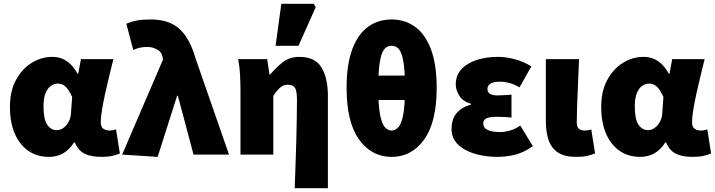

<svg xmlns="http://www.w3.org/2000/svg" viewBox="-20 -810 3746 1006"><path d="M236 12Q143 12 87.5 -58.5Q32 -129 32 -250Q32 -332 63.5 -390.5Q95 -449 145.5 -480.5Q196 -512 254 -512Q281 -512 304.5 -503Q328 -494 348.5 -474.5Q369 -455 386 -424H390L404 -500H574Q564 -459 552.5 -412.5Q541 -366 531 -320Q521 -274 514.5 -235Q508 -196 508 -170Q508 -145 521.5 -135.5Q535 -126 556 -126Q563 -126 571 -127.5Q579 -129 588 -132L608 -6Q593 1 569 6.5Q545 12 512 12Q457 12 423.5 -4.5Q390 -21 372 -64H368Q321 12 236 12ZM278 -128Q296 -128 312.5 -140Q329 -152 340 -172.5Q351 -193 352 -218L358 -302Q349 -322 338.5 -338Q328 -354 314.5 -363Q301 -372 282 -372Q264 -372 247 -360.5Q230 -349 219 -322.5Q208 -296 208 -252Q208 -185 227.5 -156.5Q247 -128 278 -128Z M806 12 620 0 834 -498 832 -510Q828 -537 803.5 -550.5Q779 -564 752 -564Q728 -564 712 -560Q696 -556 678 -548L642 -686Q669 -697 696 -702.5Q723 -708 772 -708Q833 -708 877.5 -687Q922 -666 953.5 -620Q985 -574 1006 -500L1180 0H994L912 -308H908Z M1524 176Q1526 118 1528.5 53.5Q1531 -11 1532.5 -74Q1534 -137 1535 -192Q1536 -247 1536 -286Q1536 -334 1525.5 -350Q1515 -366 1486 -366Q1472 -366 1459.5 -359Q1447 -352 1435.5 -339Q1424 -326 1412 -308V0H1240V-340Q1240 -370 1238 -414Q1236 -458 1228 -500H1380L1392 -420H1396Q1426 -456 1461.5 -484Q1497 -512 1548 -512Q1631 -512 1664.5 -456.5Q1698 -401 1698 -308V176ZM1424 -570 1454 -790H1624L1634 -772L1544 -570Z M2032 12Q1927 12 1861.5 -79Q1796 -170 1796 -350Q1796 -473 1826 -552.5Q1856 -632 1909 -670Q1962 -708 2032 -708Q2102 -708 2155 -669.5Q2208 -631 2238 -552Q2268 -473 2268 -350Q2268 -170 2202.5 -79Q2137 12 2032 12ZM2032 -126Q2051 -126 2067 -143Q2083 -160 2092.5 -208.5Q2102 -257 2102 -350Q2102 -423 2096.5 -466.5Q2091 -510 2081.5 -532.5Q2072 -555 2059 -562.5Q2046 -570 2032 -570Q2018 -570 2005 -562.5Q1992 -555 1982.5 -532.5Q1973 -510 1967.5 -466.5Q1962 -423 1962 -350Q1962 -257 1971.5 -208.5Q1981 -160 1997 -143Q2013 -126 2032 -126ZM1888 -286V-414H2176V-286Z M2586 12Q2522 12 2467 -4.5Q2412 -21 2379 -53.5Q2346 -86 2346 -134Q2346 -188 2374 -219Q2402 -250 2448 -262V-266Q2406 -278 2387 -308Q2368 -338 2368 -366Q2368 -417 2399 -449Q2430 -481 2480 -496.5Q2530 -512 2588 -512Q2633 -512 2680 -499Q2727 -486 2764 -462L2702 -352Q2678 -367 2651 -374.5Q2624 -382 2598 -382Q2565 -382 2549.5 -371.5Q2534 -361 2534 -344Q2534 -325 2549 -317.5Q2564 -310 2586 -310Q2603 -310 2623 -311.5Q2643 -313 2660 -314V-194Q2643 -196 2623 -197Q2603 -198 2586 -198Q2547 -198 2529.5 -190.5Q2512 -183 2512 -162Q2512 -141 2534.5 -129.5Q2557 -118 2602 -118Q2622 -118 2650.5 -125.5Q2679 -133 2706 -152L2772 -44Q2723 -10 2677.5 1Q2632 12 2586 12Z M3000 12Q2937 12 2902.5 -11.5Q2868 -35 2854 -77.5Q2840 -120 2840 -176V-500H3014Q3012 -445 3009 -381.5Q3006 -318 3004 -261.5Q3002 -205 3002 -170Q3002 -145 3013 -135.5Q3024 -126 3046 -126Q3052 -126 3061.5 -127.5Q3071 -129 3078 -132L3098 -6Q3080 1 3058 6.5Q3036 12 3000 12Z M3334 12Q3241 12 3185.5 -58.5Q3130 -129 3130 -250Q3130 -332 3161.5 -390.5Q3193 -449 3243.5 -480.5Q3294 -512 3352 -512Q3379 -512 3402.5 -503Q3426 -494 3446.5 -474.5Q3467 -455 3484 -424H3488L3502 -500H3672Q3662 -459 3650.5 -412.5Q3639 -366 3629 -320Q3619 -274 3612.5 -235Q3606 -196 3606 -170Q3606 -145 3619.5 -135.5Q3633 -126 3654 -126Q3661 -126 3669 -127.5Q3677 -129 3686 -132L3706 -6Q3691 1 3667 6.5Q3643 12 3610 12Q3555 12 3521.5 -4.5Q3488 -21 3470 -64H3466Q3419 12 3334 12ZM3376 -128Q3394 -128 3410.5 -140Q3427 -152 3438 -172.5Q3449 -193 3450 -218L3456 -302Q3447 -322 3436.5 -338Q3426 -354 3412.5 -363Q3399 -372 3380 -372Q3362 -372 3345 -360.5Q3328 -349 3317 -322.5Q3306 -296 3306 -252Q3306 -185 3325.5 -156.5Q3345 -128 3376 -128Z"/></svg>

Font: Source Sans 3 Black
Style: Regular
Weight: 900
Designer: Paul D. Hunt
Foundry: Adobe
Version: Version 3.046;hotconv 1.0.118;makeotfexe 2.5.65603